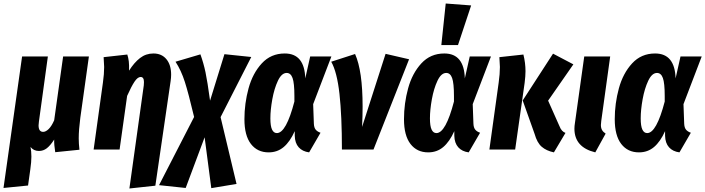

<svg xmlns="http://www.w3.org/2000/svg" viewBox="-46 -853 4022 1095"><path d="M403 -64Q403 -35 407 1L269 15Q262 -28 263 -57Q241 -23 221 -7.5Q201 8 176 8Q146 8 128 -15Q133 10 133 40Q133 70 127 112L114 205L-26 219L80 -531H227L176 -160Q174 -142 174 -138Q174 -101 200 -101Q215 -101 231.5 -117Q248 -133 263 -167L314 -531H461L412 -181Q403 -112 403 -64Z M774 -366Q775 -373 775 -385Q775 -414 756 -414Q739 -414 721 -387Q703 -360 679 -306L636 0H488L541 -382Q548 -431 548 -471Q548 -479 545 -527L680 -542Q686 -524 688.5 -503Q691 -482 690 -450Q719 -496 752.5 -522Q786 -548 829 -548Q876 -548 903 -515.5Q930 -483 930 -427Q930 -410 927 -390L840 206L692 222Z M1212 -185 1303 196 1159 220 1121 -70 1013 219 861 203 1061 -186Q1029 -321 1008 -386.5Q987 -452 955 -501L1097 -543Q1115 -493 1126 -441Q1137 -389 1152 -279L1234 -544L1387 -528Z M1695 -406 1723 -531H1844L1740 -259L1744 -148Q1745 -125 1754.5 -113.5Q1764 -102 1782 -96L1717 16Q1679 11 1657.5 -13Q1636 -37 1635 -79V-105Q1608 -45 1572 -14.5Q1536 16 1486 16Q1422 16 1385 -32Q1348 -80 1348 -173Q1348 -263 1371.5 -349Q1395 -435 1447 -491.5Q1499 -548 1578 -548Q1635 -548 1664 -512Q1693 -476 1695 -406ZM1496 -178Q1496 -134 1505.5 -114Q1515 -94 1533 -94Q1586 -94 1633 -274V-305Q1633 -379 1622.5 -408Q1612 -437 1589 -437Q1560 -437 1539 -392.5Q1518 -348 1507 -287Q1496 -226 1496 -178Z M2022 -245Q2022 -192 2019 -129L2153 -546L2287 -515L2084 0H1904Q1904 -193 1890 -318Q1876 -443 1843 -501L1979 -545Q2022 -449 2022 -245Z M2605 -406 2633 -531H2754L2650 -259L2654 -148Q2655 -125 2664.5 -113.5Q2674 -102 2692 -96L2627 16Q2589 11 2567.5 -13Q2546 -37 2545 -79V-105Q2518 -45 2482 -14.5Q2446 16 2396 16Q2332 16 2295 -32Q2258 -80 2258 -173Q2258 -263 2281.5 -349Q2305 -435 2357 -491.5Q2409 -548 2488 -548Q2545 -548 2574 -512Q2603 -476 2605 -406ZM2406 -178Q2406 -134 2415.5 -114Q2425 -94 2443 -94Q2496 -94 2543 -274V-305Q2543 -379 2532.5 -408Q2522 -437 2499 -437Q2470 -437 2449 -392.5Q2428 -348 2417 -287Q2406 -226 2406 -178ZM2496 -833 2641 -822 2566 -596H2471Z M3003 -89 2935 -280 3108 -547 3224 -486 3080 -279 3144 -135Q3151 -117 3159.5 -108Q3168 -99 3179 -95L3113 16Q3070 7 3043.5 -16Q3017 -39 3003 -89ZM2798 -382Q2805 -431 2805 -471Q2805 -479 2802 -527L2939 -542Q2951 -494 2951 -447Q2951 -420 2946 -380L2892 0H2745Z M3383 -163Q3381 -145 3381 -140Q3381 -123 3387.5 -111.5Q3394 -100 3408 -91L3349 16Q3230 -13 3230 -119Q3230 -134 3233 -152L3286 -531H3434Z M3807 -406 3835 -531H3956L3852 -259L3856 -148Q3857 -125 3866.5 -113.5Q3876 -102 3894 -96L3829 16Q3791 11 3769.5 -13Q3748 -37 3747 -79V-105Q3720 -45 3684 -14.5Q3648 16 3598 16Q3534 16 3497 -32Q3460 -80 3460 -173Q3460 -263 3483.5 -349Q3507 -435 3559 -491.5Q3611 -548 3690 -548Q3747 -548 3776 -512Q3805 -476 3807 -406ZM3608 -178Q3608 -134 3617.5 -114Q3627 -94 3645 -94Q3698 -94 3745 -274V-305Q3745 -379 3734.5 -408Q3724 -437 3701 -437Q3672 -437 3651 -392.5Q3630 -348 3619 -287Q3608 -226 3608 -178Z"/></svg>

Font: Fira Sans Extra Condensed
Style: Bold Italic
Weight: 700
Width: 3
Italic angle: -8°
Designer: Carrois Corporate & Edenspiekermann AG
Foundry: Carrois Corporate GbR & Edenspiekermann AG
Version: Version 4.203